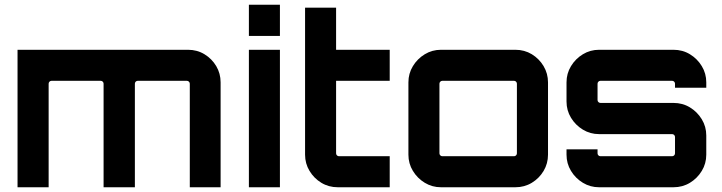

<svg xmlns="http://www.w3.org/2000/svg" viewBox="-20 -790 3048 810"><path d="M54 0V-580H773.1Q811.6 -580 842.7 -561.1Q873.8 -542.2 892.3 -511Q910.7 -479.9 910.7 -442.5V0H780.7V-436.9Q780.7 -441.9 777 -445.5Q773.3 -449.1 768.3 -449.1H561.1Q556.1 -449.1 552.5 -445.5Q549 -441.9 549 -436.9V0H417V-436.9Q417 -441.9 413.5 -445.5Q409.9 -449.1 404.9 -449.1H197.4Q192.4 -449.1 188.8 -445.5Q185.2 -441.9 185.2 -436.9V0Z M1030 0V-580H1160.9V0ZM1030 -638.4V-770H1160.9V-638.4Z M1405.2 0Q1366.8 0 1335.6 -18.9Q1304.5 -37.8 1285.8 -69Q1267 -100.1 1267 -137.5V-757.6H1397.9V-580H1624.1V-449.1H1397.9V-143.1Q1397.9 -138.1 1401.5 -134.5Q1405.1 -130.9 1410.1 -130.9H1624.1V0H1405.2Z M1840.5 0Q1803.1 0 1772 -18.9Q1740.8 -37.8 1721.9 -69Q1703 -100.1 1703 -137.5V-442.5Q1703 -479.9 1721.9 -511Q1740.8 -542.2 1772 -561.1Q1803.1 -580 1840.5 -580H2154.1Q2192.5 -580 2223.6 -561.2Q2254.6 -542.3 2273.3 -511Q2291.9 -479.6 2291.9 -442.5V-137.5Q2291.9 -100.1 2273.4 -69Q2254.8 -37.8 2223.7 -18.9Q2192.6 0 2154.1 0H1840.5ZM1846.1 -130.9H2148.6Q2153.5 -130.9 2157.1 -134.5Q2160.7 -138.1 2160.7 -143.1V-436.9Q2160.7 -441.9 2157.1 -445.5Q2153.5 -449.1 2148.6 -449.1H1846.1Q1841.1 -449.1 1837.5 -445.5Q1833.9 -441.9 1833.9 -436.9V-143.1Q1833.9 -138.1 1837.5 -134.5Q1841.1 -130.9 1846.1 -130.9Z M2507.5 0Q2470.1 0 2439 -18.9Q2407.8 -37.8 2388.9 -69Q2370 -100.1 2370 -137.5V-160H2500.9V-143.1Q2500.9 -138.1 2504.5 -134.5Q2508.1 -130.9 2513.1 -130.9H2815.6Q2820.5 -130.9 2824.1 -134.5Q2827.7 -138.1 2827.7 -143.1V-212.1Q2827.7 -217 2824.1 -220.6Q2820.5 -224.2 2815.6 -224.2H2507.5Q2470.1 -224.2 2439 -243.1Q2407.8 -262 2388.9 -293.2Q2370 -324.3 2370 -361.7V-442.5Q2370 -479.9 2388.9 -511Q2407.8 -542.2 2439 -561.1Q2470.1 -580 2507.5 -580H2821.1Q2859.6 -580 2890.7 -561.1Q2921.8 -542.2 2940.7 -511Q2959.6 -479.9 2959.6 -442.5V-420H2827.7V-436.9Q2827.7 -441.9 2824.1 -445.5Q2820.5 -449.1 2815.6 -449.1H2513.1Q2508.1 -449.1 2504.5 -445.5Q2500.9 -441.9 2500.9 -436.9V-367.9Q2500.9 -363 2504.5 -359.4Q2508.1 -355.8 2513.1 -355.8H2821.1Q2859.6 -355.8 2890.7 -336.9Q2921.8 -318 2940.7 -286.8Q2959.6 -255.7 2959.6 -218.3V-137.5Q2959.6 -100.1 2940.7 -69Q2921.8 -37.8 2890.7 -18.9Q2859.6 0 2821.1 0H2507.5Z"/></svg>

Font: Orbitron
Style: Regular
Weight: 400
Designer: Matt McInerney
Foundry: The League of Moveable Type
Version: Version 2.001